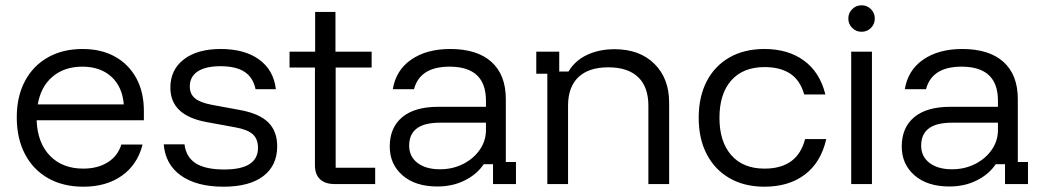

<svg xmlns="http://www.w3.org/2000/svg" viewBox="-20 -695 3948 725"><path d="M295 10Q218.3 10 161.7 -22.1Q105 -54.2 74.2 -113.3Q43.3 -172.5 43.3 -251.7Q43.3 -330.8 74.2 -388.8Q105 -446.7 160.8 -478.3Q216.7 -510 291.7 -510Q362.5 -510 414.2 -481.2Q465.8 -452.5 494.6 -400Q523.3 -347.5 523.3 -275.8V-240.8H118.3Q121.7 -155 168.8 -106.7Q215.8 -58.3 294.2 -58.3Q348.3 -58.3 386.2 -81.7Q424.2 -105 438.3 -149.2H518.3Q499.2 -73.3 440.4 -31.7Q381.7 10 295 10ZM122.5 -300.8H447.5Q441.7 -368.3 400 -405.8Q358.3 -443.3 290.8 -443.3Q223.3 -443.3 178.8 -405.8Q134.2 -368.3 122.5 -300.8Z M824.2 10Q722.5 10 663.3 -32.1Q604.2 -74.2 598.3 -150H676.7Q682.5 -101.7 719.2 -78.3Q755.8 -55 826.7 -55Q954.2 -55 954.2 -136.7Q954.2 -170 934.6 -187.9Q915 -205.8 868.3 -214.2L759.2 -234.2Q623.3 -259.2 623.3 -364.2Q623.3 -431.7 674.2 -470.8Q725 -510 813.3 -510Q904.2 -510 958.8 -470Q1013.3 -430 1021.7 -358.3H945Q935.8 -402.5 903.3 -423.8Q870.8 -445 812.5 -445Q756.7 -445 726.7 -425.4Q696.7 -405.8 696.7 -368.3Q696.7 -340 716.3 -323.8Q735.8 -307.5 780 -299.2L888.3 -279.2Q960 -265.8 993.3 -232.5Q1026.7 -199.2 1026.7 -142.5Q1026.7 -70 974.2 -30Q921.7 10 824.2 10Z M1243.3 0Q1208.3 0 1188.8 -17.9Q1169.2 -35.8 1169.2 -71.7V-440H1073.3V-500H1170V-650H1246.7V-500H1383.3V-440H1247.5V-61.7H1396.7V0Z M1631.7 9.2Q1548.3 9.2 1500 -32.9Q1451.7 -75 1451.7 -141.7Q1451.7 -213.3 1498.8 -252.5Q1545.8 -291.7 1635 -291.7H1815V-315Q1815 -443.3 1677.5 -443.3Q1565.8 -443.3 1543.3 -358.3H1463.3Q1475 -430 1532.9 -470Q1590.8 -510 1680 -510Q1781.7 -510 1835.8 -461.2Q1890 -412.5 1890 -320.8V-83.3H1928.3V0H1841.7V-75H1806.7Q1780.8 -36.7 1735 -13.8Q1689.2 9.2 1631.7 9.2ZM1641.7 -55.8Q1689.2 -55.8 1728.8 -75.8Q1768.3 -95.8 1791.7 -129.6Q1815 -163.3 1815 -204.2V-231.7H1640.8Q1525 -231.7 1525 -145Q1525 -104.2 1556.2 -80Q1587.5 -55.8 1641.7 -55.8Z M2046.7 0V-416.7H2005V-500H2091.7V-425H2126.7Q2151.7 -466.7 2197.1 -487.9Q2242.5 -509.2 2300.8 -509.2Q2395 -509.2 2450.8 -454.2Q2506.7 -399.2 2506.7 -307.5V0H2428.3V-295.8Q2428.3 -366.7 2389.6 -403.8Q2350.8 -440.8 2276.7 -440.8Q2203.3 -440.8 2164.2 -403.8Q2125 -366.7 2125 -295.8V0Z M2866.7 10Q2790.8 10 2735 -22.1Q2679.2 -54.2 2648.8 -112.5Q2618.3 -170.8 2618.3 -250Q2618.3 -329.2 2648.3 -387.5Q2678.3 -445.8 2734.2 -477.9Q2790 -510 2866.7 -510Q2955.8 -510 3015.8 -466.2Q3075.8 -422.5 3096.7 -338.3H3016.7Q3001.7 -391.7 2964.2 -416.7Q2926.7 -441.7 2866.7 -441.7Q2785.8 -441.7 2741.2 -391.2Q2696.7 -340.8 2696.7 -250Q2696.7 -160 2741.2 -109.2Q2785.8 -58.3 2866.7 -58.3Q2991.7 -58.3 3020 -170H3100Q3080 -81.7 3019.2 -35.8Q2958.3 10 2866.7 10Z M3194.2 0V-500H3272.5V0ZM3233.3 -575Q3212.5 -575 3197.9 -589.6Q3183.3 -604.2 3183.3 -625Q3183.3 -645.8 3197.9 -660.4Q3212.5 -675 3233.3 -675Q3254.2 -675 3268.8 -660.4Q3283.3 -645.8 3283.3 -625Q3283.3 -604.2 3268.8 -589.6Q3254.2 -575 3233.3 -575Z M3565 9.2Q3481.7 9.2 3433.3 -32.9Q3385 -75 3385 -141.7Q3385 -213.3 3432.1 -252.5Q3479.2 -291.7 3568.3 -291.7H3748.3V-315Q3748.3 -443.3 3610.8 -443.3Q3499.2 -443.3 3476.7 -358.3H3396.7Q3408.3 -430 3466.2 -470Q3524.2 -510 3613.3 -510Q3715 -510 3769.2 -461.2Q3823.3 -412.5 3823.3 -320.8V-83.3H3861.7V0H3775V-75H3740Q3714.2 -36.7 3668.3 -13.8Q3622.5 9.2 3565 9.2ZM3575 -55.8Q3622.5 -55.8 3662.1 -75.8Q3701.7 -95.8 3725 -129.6Q3748.3 -163.3 3748.3 -204.2V-231.7H3574.2Q3458.3 -231.7 3458.3 -145Q3458.3 -104.2 3489.6 -80Q3520.8 -55.8 3575 -55.8Z"/></svg>

Font: Funnel Display Light Light
Style: Regular
Weight: 300
Version: Version 1.000